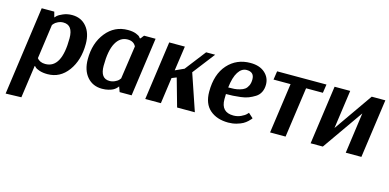

<svg xmlns="http://www.w3.org/2000/svg" viewBox="-71 -917 3195 1578"><g transform="rotate(15 1526.0 -128.5)"><path d="M128 -500H235L247 -455H249Q254 -461 263.5 -470.5Q273 -480 308 -495.5Q343 -511 385 -511Q462 -511 508 -456.5Q554 -402 554 -310Q554 -172 487 -80.5Q420 11 313 11Q274 11 245 1.5Q216 -8 207 -18L198 -27H195L156 250L23 254ZM245 -391 204 -96Q227 -65 274 -65Q413 -65 413 -321Q413 -433 331 -433Q307 -433 285.5 -422.5Q264 -412 255 -401L246 -390Z M1027 0H925L909 -44H908Q907 -42 904.5 -38Q902 -34 891.5 -24.5Q881 -15 867.5 -8Q854 -1 830 5Q806 11 777 11Q698 11 650 -44.5Q602 -100 602 -195Q602 -331 674 -421Q746 -511 860 -511Q901 -511 928.5 -500.5Q956 -490 963 -480L971 -470H975L999 -500H1097ZM820 -67Q844 -67 865 -77Q886 -87 894.5 -95.5Q903 -104 908 -112L949 -395Q929 -435 878 -435Q814 -435 778 -370Q742 -305 742 -175Q742 -67 820 -67Z M1213 -500H1346L1316 -290L1391 -324L1527 -500H1604L1459 -312L1565 0H1414L1347 -238L1307 -222L1276 0H1143Z M2036 -75Q2034 -72 2029.5 -66Q2025 -60 2009 -45Q1993 -30 1973.5 -19Q1954 -8 1921 1.5Q1888 11 1851 11Q1754 11 1694.5 -40.5Q1635 -92 1635 -195Q1635 -343 1710 -426.5Q1785 -510 1903 -510Q1981 -510 2026 -470Q2071 -430 2071 -370Q2071 -334 2057 -306Q2043 -278 2016.5 -261.5Q1990 -245 1962.5 -234Q1935 -223 1897 -218.5Q1859 -214 1832.5 -212.5Q1806 -211 1773 -211Q1772 -197 1772 -167Q1772 -56 1877 -56Q1911 -56 1941 -70Q1971 -84 1984 -98L1996 -111ZM1887 -446Q1845 -446 1816 -401Q1787 -356 1777 -268Q1807 -268 1828 -269.5Q1849 -271 1874.5 -278Q1900 -285 1915.5 -296.5Q1931 -308 1941.5 -330Q1952 -352 1952 -383Q1952 -446 1887 -446Z M2397 -427 2337 0H2205L2265 -427H2120L2131 -500H2551L2540 -427Z M3052 -500 2982 0H2849L2897 -347L2654 0H2550L2620 -500H2753L2707 -172L2936 -500Z"/></g></svg>

Font: Arsenal
Style: Bold Italic
Weight: 700
Italic angle: -9.10001°
Designer: Andrij Shevchenko
Foundry: Stairsfor
Version: Version 2.001;PS 002.001;hotconv 1.0.88;makeotf.lib2.5.64775